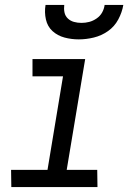

<svg xmlns="http://www.w3.org/2000/svg" viewBox="-20 -760 540 780"><path d="M26 0 25 -70H173L236 -450H112V-520H326L251 -70H375L376 0ZM300 -600Q270 -600 242 -607.5Q214 -615 193.5 -633.5Q173 -652 166.5 -681Q160 -710 165 -740H241Q239 -724 242 -709.5Q245 -695 255.5 -685Q266 -675 280.5 -671Q295 -667 311 -667Q327 -667 342.5 -671Q358 -675 372.5 -685Q387 -695 395 -709.5Q403 -724 405 -740H481Q476 -710 460.5 -681Q445 -652 418.5 -633.5Q392 -615 361 -607.5Q330 -600 300 -600Z"/></svg>

Font: Iosevka SS18
Style: Italic
Weight: 400
Italic angle: -9°
Monospace: yes
Designer: Belleve Invis
Foundry: Belleve Invis
Version: Version 25.1.1; ttfautohint (v1.8.4)